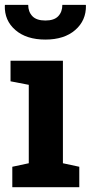

<svg xmlns="http://www.w3.org/2000/svg" viewBox="-25 -782 379 802"><path d="M26.4 0V-85.4L95.2 -100.1V-427.7L19 -442.4V-528.3H237.8V-100.1L306.2 -85.4V0ZM164.6 -616.7Q85.4 -616.7 39.3 -656.5Q-6.8 -696.3 -4.9 -758.8L-3.9 -761.7H92.8Q92.8 -732.9 110.1 -714.6Q127.4 -696.3 164.6 -696.3Q201.2 -696.3 218.3 -714.4Q235.4 -732.4 235.4 -761.7H333L334 -758.8Q335 -696.3 289.1 -656.5Q243.2 -616.7 164.6 -616.7Z"/></svg>

Font: Roboto Slab
Style: Bold
Weight: 700
Designer: Google
Version: Version 2.000; ttfautohint (v1.8.1.43-b0c9)